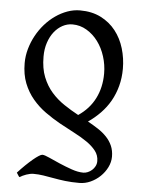

<svg xmlns="http://www.w3.org/2000/svg" viewBox="-52 -510 590 796"><g transform="rotate(5 243.0 -112.5)"><path d="M114.7 -265.1Q114.7 -215.8 128.9 -180.2Q143.1 -144.5 166.3 -118.2Q189.5 -91.8 218.8 -72.3Q248 -52.7 278.8 -36.1Q324.7 -66.9 347.9 -113Q371.1 -159.2 371.1 -216.3Q371.1 -252.9 360.1 -287.6Q349.1 -322.3 329.3 -348.9Q309.6 -375.5 282.2 -391.8Q254.9 -408.2 222.7 -408.2Q201.2 -408.2 181.6 -397.7Q162.1 -387.2 147.2 -368.4Q132.3 -349.6 123.5 -323.2Q114.7 -296.9 114.7 -265.1ZM46.4 224.1Q62.5 206.5 78.1 191.4Q93.8 176.3 107.2 165Q120.6 153.8 130.6 147.5Q140.6 141.1 145.5 141.1Q154.3 141.1 174.6 150.4Q194.8 159.7 220.2 170.7Q245.6 181.6 272.2 190.9Q298.8 200.2 320.8 200.2Q329.6 200.2 339.1 196.3Q348.6 192.4 356.4 185.5Q364.3 178.7 369.4 168.9Q374.5 159.2 374.5 147.5Q374.5 123.5 360.1 105Q345.7 86.4 322 70.1Q298.3 53.7 268.3 38.3Q238.3 22.9 206.8 5.4Q175.3 -12.2 145.3 -33.7Q115.2 -55.2 91.6 -83.3Q67.9 -111.3 53.5 -147.7Q39.1 -184.1 39.1 -231.4Q39.1 -261.2 47.4 -290.5Q55.7 -319.8 70.1 -346.2Q84.5 -372.6 104.2 -395Q124 -417.5 147.5 -433.8Q170.9 -450.2 196.8 -459.5Q222.7 -468.8 249 -468.8Q298.8 -468.8 335.9 -450Q373 -431.2 397.7 -399.7Q422.4 -368.2 434.6 -327.4Q446.8 -286.6 446.8 -243.2Q446.8 -204.6 437.7 -170.9Q428.7 -137.2 412.4 -108.4Q396 -79.6 372.8 -55.7Q349.6 -31.7 321.8 -12.7Q344.7 0 365 13.2Q385.3 26.4 400.6 42.5Q416 58.6 424.8 78.6Q433.6 98.6 433.6 124Q433.6 146.5 422.9 168.2Q412.1 189.9 394.5 206.8Q377 223.6 354.5 233.9Q332 244.1 308.1 244.1Q274.9 244.1 248.8 241Q222.7 237.8 200.2 233.6Q177.7 229.5 157.2 226.3Q136.7 223.1 115.7 223.1Q109.4 223.1 101.6 224.6Q93.8 226.1 86.2 228.8Q78.6 231.4 71.3 234.9Q64 238.3 59.1 241.7Q55.7 239.3 53.5 235.1Q51.3 231 46.4 224.1Z"/></g></svg>

Font: Akkhara
Style: Regular
Weight: 400
Designer: J. Victor Gaultney
Version: Version 1.00 June 13, 2006, initial release